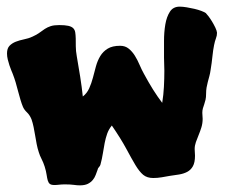

<svg xmlns="http://www.w3.org/2000/svg" viewBox="-20 -580 684 575"><path d="M629.9 -481.9Q629.9 -473.1 626.7 -465.1Q623.5 -457 621.1 -444.8Q618.2 -430.7 616.2 -411.4Q614.3 -392.1 610.8 -371.1Q609.4 -360.4 606.9 -351.6Q604.5 -342.8 602.3 -334.5Q600.1 -326.2 598.6 -317.6Q597.2 -309.1 597.2 -298.8Q597.2 -288.6 595.5 -281.2Q593.8 -273.9 591.6 -267.6Q589.4 -261.2 587.6 -255.4Q585.9 -249.5 585.9 -242.2Q585.9 -237.3 586.4 -232.9Q586.9 -228.5 586.9 -224.1Q586.9 -210.9 583.3 -199Q579.6 -187 575 -176Q570.3 -165 566.7 -154.5Q563 -144 563 -133.8Q563 -128.4 563.5 -123.5Q564 -118.7 564 -113.8Q564 -93.3 557.6 -82Q551.3 -70.8 540.5 -65.2Q529.8 -59.6 516.1 -57.4Q502.4 -55.2 487.8 -53.2Q477.5 -51.3 464.6 -49.1Q451.7 -46.9 439 -46.9Q420.4 -46.9 408.9 -56.4Q397.5 -65.9 385.7 -85.4Q374 -105 358.2 -134.5Q342.3 -164.1 314.9 -204.1Q305.7 -192.9 301 -179.7Q296.4 -166.5 293.5 -151.9Q290.5 -137.2 288.1 -120.8Q285.6 -104.5 280.8 -86.9Q279.8 -83 276.4 -79.6Q272.9 -76.2 272 -70.8Q269.5 -64 266.6 -56.2Q263.7 -48.3 258.1 -41.3Q252.4 -34.2 243.2 -29.5Q233.9 -24.9 219.2 -24.9Q210.9 -24.9 200.7 -26.4Q190.4 -27.8 174.8 -27.8Q165 -27.8 157.5 -26.9Q149.9 -25.9 143.1 -25.9Q133.3 -25.9 129.2 -29.3Q125 -32.7 123 -39.6Q121.1 -46.4 119.6 -56.6Q118.2 -66.9 113.8 -81.1Q109.9 -93.3 104.5 -103.8Q99.1 -114.3 96.2 -124Q92.3 -135.7 89.8 -148.7Q87.4 -161.6 85.2 -174.6Q83 -187.5 80.6 -199.7Q78.1 -211.9 74.2 -223.1Q68.8 -235.8 60.8 -243.4Q52.7 -251 48.8 -259.8Q44.9 -269 41.3 -281.2Q37.6 -293.5 34.2 -306.6Q30.8 -319.8 26.9 -333.3Q22.9 -346.7 18.1 -358.9Q16.6 -362.8 13.7 -369.6Q10.7 -376.5 8.1 -384.8Q5.4 -393.1 3.2 -402.1Q1 -411.1 1 -419.9Q1 -435.1 8.5 -442.9Q16.1 -450.7 27.3 -455.1Q38.6 -459.5 52 -462.2Q65.4 -464.8 77.1 -470.2Q90.3 -476.1 98.4 -482.2Q106.4 -488.3 114.3 -493.4Q122.1 -498.5 131.8 -501.7Q141.6 -504.9 157.2 -504.9Q174.3 -504.9 184.3 -502.7Q194.3 -500.5 199.2 -495.6Q204.1 -490.7 205.3 -483.2Q206.5 -475.6 206.8 -465.1Q207 -454.6 207 -441.2Q207 -427.7 210 -411.1Q215.3 -380.9 220.2 -349.9Q225.1 -318.8 228 -291Q240.2 -300.3 247.1 -315.4Q253.9 -330.6 258.3 -347.4Q262.7 -364.3 267.3 -381.3Q272 -398.4 280.3 -412.1Q288.6 -425.8 302.5 -434.3Q316.4 -442.9 339.8 -442.9Q355 -442.9 365.5 -434.3Q376 -425.8 383.8 -413.3Q391.6 -400.9 397.9 -386Q404.3 -371.1 411.1 -358.9Q424.8 -333.5 438.2 -312Q451.7 -290.5 465.8 -272Q469.7 -296.4 470.9 -320.1Q472.2 -343.8 472.2 -368.2Q472.2 -377.9 471.7 -387.7Q471.2 -397.5 471.2 -407.2Q471.2 -430.7 471.2 -457.3Q471.2 -483.9 475.1 -506.8Q479 -529.8 488.8 -544.9Q498.5 -560.1 518.1 -560.1Q527.3 -560.1 539.1 -558.1Q550.8 -556.2 562.3 -553.5Q573.7 -550.8 582.8 -547.4Q591.8 -543.9 596.2 -541Q598.1 -539.1 603.8 -532Q609.4 -524.9 615 -515.6Q620.6 -506.3 625 -497.1Q629.4 -487.8 629.9 -481.9Z"/></svg>

Font: Freckle Face
Style: Regular
Weight: 400
Designer: Astigmatic (AOETI)
Foundry: Astigmatic (AOETI)
Version: Version 1.000